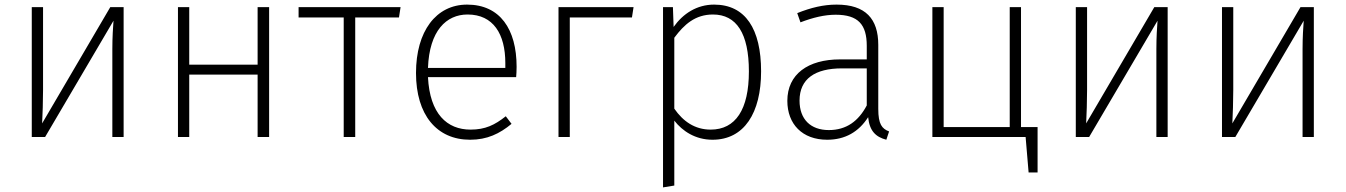

<svg xmlns="http://www.w3.org/2000/svg" viewBox="-20 -595 5845 834"><path d="M517 -564H459L163 -59C165 -103 167 -153 167 -205V-564H118V0H176L473 -505C471 -476 468 -435 468 -382V0H517Z M1099 0H1149V-564H1099V-314H802V-564H753V0H802V-271H1099Z M1720 -564H1277V-519H1473V0H1523V-519H1713Z M2224 -305C2224 -468 2152 -575 2009 -575C1874 -575 1787 -459 1787 -278C1787 -96 1877 12 2022 12C2096 12 2150 -14 2202 -57L2177 -90C2129 -52 2088 -32 2024 -32C1922 -32 1847 -100 1839 -260H2222C2223 -271 2224 -287 2224 -305ZM2175 -300H1839C1845 -462 1919 -532 2011 -532C2123 -532 2175 -447 2175 -321Z M2455 0V-519H2725L2732 -564H2406V0Z M3082 -575C3007 -575 2947 -536 2906 -478L2903 -564H2860V219L2909 211V-71C2944 -26 3000 12 3075 12C3213 12 3286 -105 3286 -285C3286 -469 3218 -575 3082 -575ZM3067 -32C2998 -32 2947 -68 2909 -123V-431C2952 -489 3000 -532 3077 -532C3179 -532 3233 -450 3233 -285C3233 -119 3175 -32 3067 -32Z M3795 -122V-400C3795 -513 3740 -575 3614 -575C3557 -575 3503 -562 3443 -538L3457 -498C3512 -519 3562 -531 3610 -531C3708 -531 3745 -488 3745 -396V-337H3629C3490 -337 3400 -273 3400 -157C3400 -56 3465 12 3573 12C3651 12 3710 -22 3751 -86C3757 -26 3784 0 3830 12L3842 -24C3811 -36 3795 -55 3795 -122ZM3580 -30C3501 -30 3453 -77 3453 -158C3453 -253 3521 -298 3637 -298H3745V-137C3709 -69 3657 -30 3580 -30Z M4415 -43V-564H4366V-43H4079V-564H4030V0H4435L4448 154H4487V-43Z M5052 -564H4994L4698 -59C4700 -103 4702 -153 4702 -205V-564H4653V0H4711L5008 -505C5006 -476 5003 -435 5003 -382V0H5052Z M5687 -564H5629L5333 -59C5335 -103 5337 -153 5337 -205V-564H5288V0H5346L5643 -505C5641 -476 5638 -435 5638 -382V0H5687Z"/></svg>

Font: Glow Sans SC Normal Light
Style: Regular
Weight: 300
Designer: Ryoko NISHIZUKA (kana, bopomofo & ideographs); Paul D. Hunt (Latin, Greek & Cyrillic); Sandoll Communications, Soo-young
Version: Version 0.93